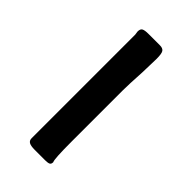

<svg xmlns="http://www.w3.org/2000/svg" viewBox="3 -835 351 351"><g transform="rotate(-45 178.5 -659.0)"><path d="M30 -642V-669Q30 -679 32.5 -683.5Q35 -688 41 -688H309L316 -689Q323 -689 325 -685Q327 -681 327 -672V-642Q327 -635 323 -632Q319 -629 305 -629L269 -630Q235 -632 221 -632H89Q43 -632 38 -629Q33 -629 31.5 -632Q30 -635 30 -642Z"/></g></svg>

Font: Barriecito
Style: Regular
Weight: 400
Designer: Pablo Cosgaya & Sergio Jiménez
Foundry: Pablo Cosgaya & Sergio Jiménez
Version: Version 1.001